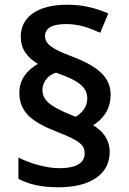

<svg xmlns="http://www.w3.org/2000/svg" viewBox="-20 -787 548 814"><path d="M62 -394C62 -305 125 -266 227 -226C322 -189 339 -170 339 -137C339 -102 313 -74 231 -74C175 -74 106 -95 58 -119V-29C102 -5 157 7 228 7C367 7 445 -51 445 -142C445 -194 418 -230 375 -256C413 -280 449 -319 449 -386C449 -460 394 -506 287 -547C197 -580 171 -602 171 -634C171 -666 197 -685 261 -685C317 -685 360 -668 405 -648L439 -730C389 -751 337 -767 265 -767C138 -767 68 -714 68 -632C68 -580 94 -544 141 -516C101 -494 62 -455 62 -394ZM160 -406C160 -443 188 -470 217 -479C320 -444 350 -414 350 -369C350 -331 325 -307 301 -292L283 -299C192 -336 160 -362 160 -406Z"/></svg>

Font: Noto Sans Syriac SemiBold
Style: Regular
Weight: 600
Designer: Patrick Giasson and the Monotype Design Team
Foundry: Monotype Imaging Inc.
Version: Version 3.000